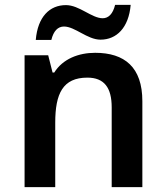

<svg xmlns="http://www.w3.org/2000/svg" viewBox="-20 -769 682 789"><path d="M127 -605H191C200 -642 218 -660 243 -660C288 -660 339 -606 393 -606C459 -606 509 -655 517 -749H453C444 -712 426 -694 402 -694C357 -694 306 -748 251 -748C184 -748 135 -700 127 -605ZM371 -552C303 -552 238 -527 203 -471H196L178 -542H81V0H207V-265C207 -384 238 -450 339 -450C408 -450 439 -409 439 -328V0H565V-353C565 -493 492 -552 371 -552Z"/></svg>

Font: Noto Sans Bengali UI SemiBold
Style: Regular
Weight: 600
Designer: Jelle Bosma - Monotype Design Team
Foundry: Monotype Imaging Inc.
Version: Version 2.003